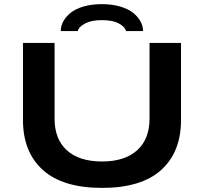

<svg xmlns="http://www.w3.org/2000/svg" viewBox="-20 -894 984 926"><path d="M272.9 -744.1Q272.9 -767.6 284.7 -789.8Q296.4 -812 319.3 -831.3Q342.3 -850.6 381.8 -862.3Q421.4 -874 471.2 -874Q521 -874 560.3 -862.3Q599.6 -850.6 622.8 -831.5Q646 -812.5 658 -790Q669.9 -767.6 669.9 -744.1H587.9Q583.5 -763.7 554.2 -780.3Q524.9 -796.9 471.2 -796.9Q421.9 -796.9 390.9 -781Q359.9 -765.1 355 -744.1ZM90.8 -314.9V-687H243.2V-321.8Q243.2 -222.7 302.7 -168.9Q362.3 -115.2 472.2 -115.2Q581.5 -115.2 641.4 -169.2Q701.2 -223.1 701.2 -321.8V-687H853V-314.9Q853 -160.6 757.3 -74.2Q661.6 12.2 472.2 12.2Q282.7 12.2 186.8 -74.2Q90.8 -160.6 90.8 -314.9Z"/></svg>

Font: Archivo Expanded SemiBold
Style: Regular
Weight: 600
Width: 7
Designer: Hector Gatti
Foundry: Omnibus-Type
Version: Version 2.001